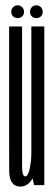

<svg xmlns="http://www.w3.org/2000/svg" viewBox="-20 -700 206 726"><path d="M109 0H147.5V-600H98.5V-45.5ZM63.5 -600H14.5V-206.5Q14.5 -113.5 14.8 -54Q15 5.5 57 5.5Q87 5.5 105 -29Q123 -63.5 123 -106.5L98.5 -120.5Q98.5 -90.5 92.2 -61.8Q86 -33 75.5 -33Q63.5 -33 63.5 -72.5Q63.5 -112 63.5 -203ZM47 -631.5Q57 -631.5 64 -638.2Q71 -645 71 -655Q71 -665.5 64 -672.8Q57 -680 47 -680Q36.5 -680 29.5 -672.8Q22.5 -665.5 22.5 -655Q22.5 -645 29.5 -638.2Q36.5 -631.5 47 -631.5ZM117 -631.5Q128 -631.5 134.8 -638.2Q141.5 -645 141.5 -655Q141.5 -665.5 134.8 -672.8Q128 -680 117 -680Q107 -680 100.2 -672.8Q93.5 -665.5 93.5 -655Q93.5 -645 100.2 -638.2Q107 -631.5 117 -631.5Z"/></svg>

Font: Anybody UltraCondensed Light
Style: Regular
Weight: 300
Width: 1
Version: Version 1.113;gftools[0.9.25]